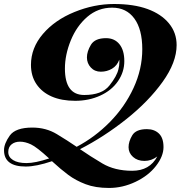

<svg xmlns="http://www.w3.org/2000/svg" viewBox="-58 -742 909 950"><path d="M185.1 42Q124 -14.2 95.2 -27.6Q66.4 -41 41 -41Q15.6 -41 -0.7 -27.8Q-17.1 -14.6 -17.1 10.3Q-17.1 35.2 6.6 50Q30.3 64.9 73.2 64.9Q116.2 64.9 185.1 42ZM263.2 -402.8Q263.2 -272 358.9 -272Q446.3 -272 483.4 -318.8Q520.5 -365.7 527.8 -398.9Q532.7 -415.5 532.7 -436L532.2 -446.8Q521.5 -417 496.3 -402.1Q471.2 -387.2 440.9 -387.2Q410.6 -387.2 391.4 -408Q372.1 -428.7 372.1 -458Q372.1 -487.3 391.8 -520.3Q411.6 -553.2 466.8 -553.2Q508.8 -553.2 533 -523.2Q557.1 -493.2 557.1 -439.5Q557.1 -385.7 525.6 -340.1Q494.1 -294.4 437.7 -268.8Q381.3 -243.2 314 -243.2Q246.6 -243.2 198 -264.4Q149.4 -285.6 122.3 -325.7Q95.2 -365.7 95.2 -420.9Q95.2 -504.9 154.3 -574Q213.4 -643.1 310.5 -682.6Q407.7 -722.2 505.9 -722.2Q604 -722.2 672.1 -697.3Q740.2 -672.4 778.1 -626.2Q815.9 -580.1 815.9 -519Q815.9 -433.6 746.6 -336.9Q677.2 -240.2 567.4 -152.8Q457.5 -65.4 337.9 -3.9Q387.2 30.3 448.5 66.7Q509.8 103 596.2 103Q682.6 103 720.2 32.2Q691.4 54.2 656.7 54.2Q622.1 54.2 600.1 34.4Q578.1 14.6 578.1 -13.7Q578.1 -42 596.4 -72.5Q614.7 -103 668.9 -103Q705.6 -103 728.3 -81.3Q751 -59.6 751 -14.2Q751 31.2 713.6 79.3Q676.3 127.4 612.5 157.7Q548.8 188 481.4 188Q414.1 188 365.5 169.4Q316.9 150.9 280 123.5Q243.2 96.2 199.2 55.7Q121.1 82 69.3 82Q-38.1 82 -38.1 1Q-38.1 -31.2 -9.8 -71Q18.6 -110.8 102.1 -110.8Q169.4 -110.8 222.9 -78.6Q276.4 -46.4 321.3 -15.6Q412.1 -63.5 485.8 -138.4Q559.6 -213.4 602.8 -306.9Q646 -400.4 646 -498.5Q646 -596.7 606.7 -650.4Q567.4 -704.1 497.1 -704.1Q426.8 -704.1 374 -658.7Q321.3 -613.3 292.2 -542Q263.2 -470.7 263.2 -402.8Z"/></svg>

Font: PlayfairDisplay-BoldItalic
Style: Bold Italic
Weight: 700
Italic angle: -14.9847°
Designer: Claus Eggers Sørensen
Foundry: Claus Eggers Sørensen
Version: Version 1.002;PS 001.002;hotconv 1.0.70;makeotf.lib2.5.58329